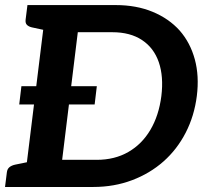

<svg xmlns="http://www.w3.org/2000/svg" viewBox="-26 -744 812 764"><path d="M50.5 -328.3 59.2 -401.1H359.3L350.6 -328.3ZM68.9 0 158 -723.8H434.6Q516.4 -723.8 581.3 -697Q646.1 -670.1 688.8 -622.6Q731.1 -574.4 749.2 -507.8Q767.2 -441.3 757.2 -362Q747.2 -282.6 712.9 -216Q678.5 -149.4 624.8 -101.8Q570.5 -53.7 499.2 -26.9Q427.8 0 345.4 0ZM221.3 -108H358.8Q430.4 -108 484.6 -139.2Q538.8 -170.3 572.5 -227.4Q606.2 -284.5 616.1 -362Q625.5 -439.4 605.9 -496.5Q586.2 -553.5 539.2 -584.6Q492.2 -615.8 421.1 -615.8H283.6ZM-6 0 1.3 -58.1Q2.9 -71.6 11.4 -78.6Q19.8 -85.6 34.1 -88.8L92.9 -100.8L93.2 0ZM182.3 -723.8 156.8 -623.1 100.8 -635.1Q87.7 -638.2 81 -645.2Q74.3 -652.2 75.9 -665.7L83.2 -723.8Z"/></svg>

Font: Aleo
Style: Italic
Weight: 400
Italic angle: -7°
Designer: Alessio Laiso
Foundry: Alessio Laiso
Version: Version 2.001;gftools[0.9.29]